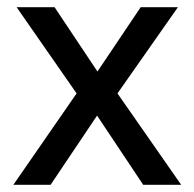

<svg xmlns="http://www.w3.org/2000/svg" viewBox="-20 -511 537 531"><path d="M17 0 208 -276 209 -228 26 -491H131L259 -299H240L369 -491H472L289 -230L290 -274L481 0H376L240 -204H257L120 0Z"/></svg>

Font: Nunito Sans 10pt SemiCondensed Medium
Style: Regular
Weight: 500
Width: 4
Designer: Vernon Adams
Foundry: Vernon Adams
Version: Version 3.101;gftools[0.9.27]